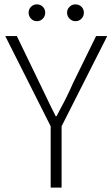

<svg xmlns="http://www.w3.org/2000/svg" viewBox="-20 -862 514 879"><path d="M149 -765Q133 -765 122 -776.5Q111 -788 111 -804Q111 -820 122 -831Q133 -842 149 -842Q165 -842 176 -831Q187 -820 187 -804Q187 -788 176 -776.5Q165 -765 149 -765ZM325 -765Q310 -765 298.5 -776.5Q287 -788 287 -804Q287 -820 298.5 -831Q310 -842 325 -842Q342 -842 353 -831Q364 -820 364 -804Q364 -788 353 -776.5Q342 -765 325 -765ZM262 -3H212V-284L4 -697H57L187 -428Q210 -379 235 -330H239L253 -357Q287 -419 315 -483L420 -697H471L262 -284Z"/></svg>

Font: LXGW 975 Gothic SC 200W
Style: Regular
Weight: 200
Version: Version 2.01;February 25, 2021